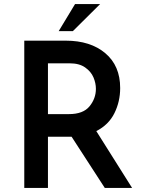

<svg xmlns="http://www.w3.org/2000/svg" viewBox="-20 -929 710 949"><path d="M498 0 334 -253H322H217V0H100V-728H305Q427 -728 500.5 -666Q574 -604 574 -494Q574 -427 545.5 -369.5Q517 -312 456 -281L633 0ZM217 -365H321Q391 -365 422.5 -403.5Q454 -442 454 -490Q454 -518 442 -546.5Q430 -575 401 -595.5Q372 -616 325 -616H217ZM340 -775H270L351 -909H475Z"/></svg>

Font: Josefin Sans SemiBold
Style: Regular
Weight: 600
Designer: Santiago Orozco
Foundry: Typemade
Version: Version 2.000